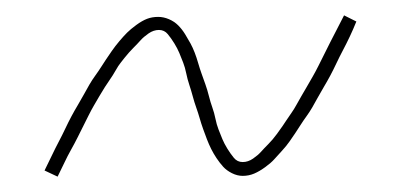

<svg xmlns="http://www.w3.org/2000/svg" viewBox="-20 -413 540 250"><path d="M55 -183 38 -191Q43 -201 47.5 -210.5Q52 -220 56.5 -228.5Q61 -237 65 -245.5Q69 -254 73 -261.5Q77 -269 81.5 -276.5Q86 -284 89.5 -290.5Q93 -297 96.5 -303Q100 -309 104 -314.5Q108 -320 111.5 -325.5Q115 -331 118 -335.5Q121 -340 125.5 -346.5Q130 -353 135.5 -359.5Q141 -366 145.5 -370.5Q150 -375 157.5 -380.5Q165 -386 171.5 -388.5Q178 -391 186 -391Q193 -391 200 -388Q207 -385 212 -380Q217 -375 221 -368.5Q225 -362 228 -356.5Q231 -351 233.5 -344.5Q236 -338 238 -331Q240 -324 242.5 -317Q245 -310 247.5 -303Q250 -296 252 -288Q254 -280 256.5 -273Q259 -266 260.5 -258.5Q262 -251 264.5 -244.5Q267 -238 269.5 -232Q272 -226 276 -219.5Q280 -213 284.5 -207.5Q289 -202 296 -202Q303 -202 309.5 -206.5Q316 -211 320 -215.5Q324 -220 329.5 -225.5Q335 -231 340.5 -238.5Q346 -246 348 -249Q350 -252 353 -256.5Q356 -261 359.5 -266Q363 -271 366 -276.5Q369 -282 372.5 -288Q376 -294 379.5 -300Q383 -306 387 -313Q391 -320 394.5 -327Q398 -334 402 -342Q406 -350 410 -358Q414 -366 418.5 -374.5Q423 -383 428 -393L444 -385Q440 -375 435.5 -365.5Q431 -356 426.5 -347.5Q422 -339 418 -330.5Q414 -322 410 -314.5Q406 -307 401.5 -299.5Q397 -292 393.5 -285.5Q390 -279 386.5 -273Q383 -267 379 -261.5Q375 -256 371.5 -250.5Q368 -245 365 -240.5Q362 -236 357.5 -229.5Q353 -223 347 -216.5Q341 -210 337 -205.5Q333 -201 325.5 -195.5Q318 -190 311 -187Q304 -184 296 -184Q289 -184 282 -187.5Q275 -191 270.5 -196Q266 -201 262 -207Q258 -213 255 -219Q252 -225 249.5 -231.5Q247 -238 244.5 -245Q242 -252 240 -259Q238 -266 235.5 -273Q233 -280 231 -287.5Q229 -295 226.5 -302.5Q224 -310 222.5 -317.5Q221 -325 218.5 -331.5Q216 -338 213.5 -344Q211 -350 207 -356.5Q203 -363 198.5 -368.5Q194 -374 187 -374Q180 -374 173.5 -369.5Q167 -365 163 -360.5Q159 -356 153.5 -350.5Q148 -345 142 -337.5Q136 -330 134 -327Q132 -324 129.5 -319.5Q127 -315 123.5 -310Q120 -305 116.5 -299.5Q113 -294 109.5 -288Q106 -282 102.5 -276Q99 -270 95.5 -263Q92 -256 88.5 -249Q85 -242 81 -234Q77 -226 72.5 -218Q68 -210 64 -201.5Q60 -193 55 -183Z"/></svg>

Font: Iosevka Term Curly Th Obl
Style: Regular
Weight: 100
Italic angle: -9°
Designer: Belleve Invis
Foundry: Belleve Invis
Version: Version 32.3.0